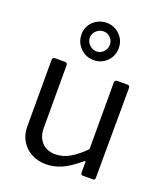

<svg xmlns="http://www.w3.org/2000/svg" viewBox="-146 -898 872 1009"><g transform="rotate(20 289.5 -394.0)"><path d="M257 -56Q300 -56 339.5 -79.5Q379 -103 418 -143V-515Q418 -530 434 -530H489Q503 -530 503 -516L501 -13Q501 0 490 0H432Q421 0 421 -11V-70Q421 -75 419 -76Q417 -77 412 -73Q357 -26 314.5 -8Q272 10 230 10Q184 10 148 -9Q112 -28 91 -62.5Q70 -97 70 -143V-514Q70 -530 85 -530H141Q154 -530 154 -516V-165Q154 -116 181.5 -86Q209 -56 257 -56ZM381 -695Q381 -650 351 -620Q321 -590 277 -590Q233 -590 202.5 -621Q172 -652 172 -697Q172 -725 186 -748Q200 -771 224 -784.5Q248 -798 277 -798Q306 -798 329.5 -784Q353 -770 367 -747Q381 -724 381 -695ZM331 -694Q331 -718 315 -734Q299 -750 276 -750Q254 -750 236.5 -734Q219 -718 219 -694Q219 -672 236.5 -655Q254 -638 276 -638Q299 -638 315 -655Q331 -672 331 -694Z"/></g></svg>

Font: Libre Franklin
Style: Regular
Weight: 400
Designer: Pablo Impallari, Rodrigo Fuenzalida, Nhung Nguyen
Foundry: Impallari Type
Version: Version 3.000